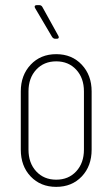

<svg xmlns="http://www.w3.org/2000/svg" viewBox="-20 -720 438 748"><path d="M61 -137V-364Q61 -427 99.5 -468Q138 -509 199 -509Q260 -509 298.5 -468Q337 -427 337 -364V-137Q337 -73 298.5 -32.5Q260 8 199 8Q138 8 99.5 -32.5Q61 -73 61 -137ZM307 -137V-364Q307 -416 277 -448.5Q247 -481 199 -481Q151 -481 121 -448.5Q91 -416 91 -364V-137Q91 -85 121 -52.5Q151 -20 199 -20Q247 -20 277 -52.5Q307 -85 307 -137ZM209 -575Q209 -569 201 -569H195Q188 -569 183 -576L117 -688Q115 -692 115 -694Q115 -700 124 -700H133Q141 -700 145 -693L207 -581Q209 -577 209 -575Z"/></svg>

Font: Barlow Condensed Thin
Style: Regular
Weight: 250
Width: 3
Designer: Jeremy Tribby
Foundry: Tribby Type
Version: Version 1.408